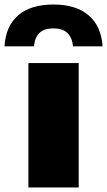

<svg xmlns="http://www.w3.org/2000/svg" viewBox="-72 -829 474 849"><path d="M53.5 0V-550H276V0ZM-52 -624Q-47 -713 8.2 -761Q63.5 -809 164.5 -809Q264.5 -809 320.2 -761Q376 -713 381.5 -624H251Q243 -703.5 164.5 -703.5Q123 -703.5 102.5 -683.5Q82 -663.5 78 -624Z"/></svg>

Font: Encode Sans SemiExpanded SemiExpanded Black
Style: Regular
Weight: 900
Width: 6
Designer: Multiple Designers
Foundry: Impallari Type
Version: Version 3.000; ttfautohint (v1.8.3) -l 8 -r 50 -G 200 -x 14 